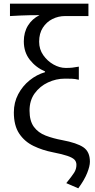

<svg xmlns="http://www.w3.org/2000/svg" viewBox="-20 -816 514 1040"><path d="M404 204 339 176Q369 139 381.5 119.5Q394 100 394 77Q394 60 383.5 49Q373 38 345.5 28.5Q318 19 267 9Q210 -2 161.5 -25.5Q113 -49 84 -92.5Q55 -136 55 -207Q55 -261 78.5 -305.5Q102 -350 140.5 -381Q179 -412 224 -425V-429Q175 -450 142 -491.5Q109 -533 109 -592Q109 -641 131.5 -677.5Q154 -714 194 -734Q163 -734 139.5 -733.5Q116 -733 92 -732Q68 -731 34 -729V-796H459V-729H332Q296 -729 264 -713Q232 -697 212 -666Q192 -635 192 -590Q192 -549 214.5 -517Q237 -485 270 -466.5Q303 -448 336 -448Q357 -448 371 -449.5Q385 -451 407 -455V-384Q386 -389 369 -389.5Q352 -390 331 -390Q284 -390 240 -369.5Q196 -349 168 -310.5Q140 -272 140 -217Q140 -161 163.5 -129Q187 -97 227.5 -81.5Q268 -66 317 -57Q397 -42 432 -18Q467 6 467 60Q467 84 452 121.5Q437 159 404 204Z"/></svg>

Font: Source Han Sans SC Normal
Style: Regular
Weight: 350
Designer: Ryoko NISHIZUKA 西塚涼子 (kana, bopomofo & ideographs); Paul D. Hunt (Latin, Greek & Cyrillic); Sandoll Communications 산돌커뮤니
Foundry: Adobe
Version: Version 2.004;hotconv 1.0.118;makeotfexe 2.5.65603